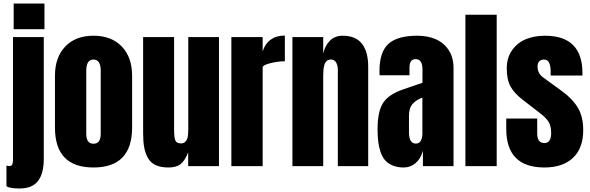

<svg xmlns="http://www.w3.org/2000/svg" viewBox="-20 -943 3350 1090"><path d="M90.8 127Q35.2 127 16.6 114.3V-2.9Q25.4 -0.5 32.7 -0.5Q45.4 -0.5 49.6 -9Q53.7 -17.6 53.7 -35.2V-732.4H228.5V-40Q228.5 41.5 196 84.2Q163.6 127 90.8 127ZM232.4 -777.3H57.6V-922.9H232.4Z M510.7 7.8Q292 7.8 292 -219.2V-513.2Q292 -617.2 350.3 -678.7Q408.7 -740.2 510.7 -740.2Q612.8 -740.2 671.4 -679Q730 -617.7 730 -513.2V-219.2Q730 7.8 510.7 7.8ZM551.8 -183.1V-541Q551.8 -605 510.7 -605Q469.7 -605 469.7 -541V-183.1Q469.7 -127 510.7 -127Q551.8 -127 551.8 -183.1Z M935.5 7.8Q892.6 7.8 863.8 -5.6Q835 -19 819.8 -46.1Q804.7 -73.2 798.6 -106.4Q792.5 -139.6 792.5 -187V-732.4H968.3V-207.5Q968.3 -161.6 975.6 -145.3Q982.9 -128.9 1007.3 -128.9Q1024.9 -128.9 1034.4 -140.9Q1043.9 -152.8 1046.4 -169.9Q1048.8 -187 1048.8 -216.3V-732.4H1223.1V0H1048.3V-78.1Q1030.3 -32.2 1006.3 -12.2Q982.4 7.8 935.5 7.8Z M1471.2 0H1293.5V-732.4H1471.2V-650.9Q1483.9 -693.8 1516.4 -717.5Q1548.8 -741.2 1597.2 -741.2V-595.2Q1560.1 -595.2 1515.6 -584.5Q1471.2 -573.7 1471.2 -560.1Z M1814.9 0H1640.1V-732.4H1814.9V-639.2Q1825.2 -684.1 1853 -712.2Q1880.9 -740.2 1925.3 -740.2Q1999.5 -740.2 2034.9 -694.6Q2070.3 -648.9 2070.3 -564.9V0H1897.9V-546.9Q1897.9 -571.3 1888.2 -588.1Q1878.4 -605 1858.9 -605Q1844.2 -605 1835 -597.2Q1825.7 -589.4 1821.5 -574.7Q1817.4 -560.1 1816.2 -546.9Q1814.9 -533.7 1814.9 -515.1Z M2272 7.8Q2236.3 7.8 2209.7 -3.2Q2183.1 -14.2 2166.7 -32.7Q2150.4 -51.3 2140.6 -79.6Q2130.9 -107.9 2127.2 -138.9Q2123.5 -169.9 2123.5 -210Q2123.5 -310.1 2154.8 -358.6Q2186 -407.2 2270 -436L2378.4 -473.1V-548.3Q2378.4 -607.4 2339.8 -607.4Q2304.7 -607.4 2304.7 -559.6V-515.6H2134.8Q2134.3 -521 2134.3 -539.6Q2134.3 -647.5 2185.1 -693.8Q2235.8 -740.2 2349.1 -740.2Q2408.7 -740.2 2454.6 -720Q2500.5 -699.7 2527.6 -658Q2554.7 -616.2 2554.7 -558.1V0H2380.9V-86.9Q2368.2 -41.5 2339.1 -16.8Q2310.1 7.8 2272 7.8ZM2340.8 -127.9Q2360.4 -127.9 2369.1 -144.5Q2377.9 -161.1 2377.9 -185.1V-389.2Q2338.9 -373.5 2320.3 -350.6Q2301.8 -327.6 2301.8 -287.1V-192.9Q2301.8 -127.9 2340.8 -127.9Z M2799.8 0H2622.1V-859.4H2799.8Z M3070.8 7.8Q2854 7.8 2854 -211.9V-270H3029.8V-184.1Q3029.8 -130.9 3070.8 -130.9Q3108.9 -130.9 3108.9 -188Q3108.9 -210.9 3104.2 -228.3Q3099.6 -245.6 3088.1 -260Q3076.7 -274.4 3067.4 -282.7Q3058.1 -291 3040 -305.2L2946.8 -377Q2899.4 -413.6 2878.2 -452.1Q2856.9 -490.7 2856.9 -555.2Q2856.9 -615.7 2887.5 -658.4Q2918 -701.2 2966.1 -720.7Q3014.2 -740.2 3073.7 -740.2Q3286.6 -740.2 3286.6 -527.8V-514.2H3106V-542Q3106 -568.4 3097.4 -586.7Q3088.9 -605 3068.8 -605Q3050.8 -605 3041.3 -594.7Q3031.7 -584.5 3031.7 -565.9Q3031.7 -526.4 3063 -503.9L3171.4 -424.8Q3229 -383.3 3260 -332.3Q3291 -281.2 3291 -204.1Q3291 -101.6 3232.9 -46.9Q3174.8 7.8 3070.8 7.8Z"/></svg>

Font: Anton
Style: Regular
Weight: 400
Designer: Vernon Adams, Tural Alisoy
Foundry: Vernon Adams
Version: Version 2.300